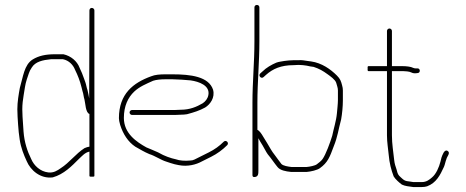

<svg xmlns="http://www.w3.org/2000/svg" viewBox="-20 -713 1881 775"><path d="M341 -253V-121C335 -120.3 328.3 -118.3 321 -115C285.7 -92.5 260.6 -56.7 225 -34C211 -24.2 196.6 -14.6 175 -17C142.5 -20.6 117.1 -44.5 106 -71C90.6 -101.8 78.1 -139.1 75 -182L71 -242C70.3 -252 70 -262 70 -272C70 -291.2 72.4 -311.5 75.5 -329C79.5 -351.6 81.3 -371.8 88 -392C95.3 -411.3 96.7 -423.9 108 -440C122.5 -464.2 152.1 -470.6 186 -474H234C257.9 -469.2 275.3 -451.4 283 -431C294 -409.1 302.5 -387 309 -361L313 -345C317.2 -333.8 317.1 -322.7 321 -311C325 -295.1 325.3 -258.2 341 -253ZM350.5 -681C344.8 -681 341 -676.6 341 -671L340 -316C338.7 -321.3 337.7 -326.7 337 -332L333 -350C329.3 -359.9 328.2 -370.7 324.5 -381L319.5 -395C313.6 -411.6 308.5 -424.9 301 -440C291.3 -466 266.5 -487.2 236 -494H202C164.1 -494 136.3 -487.9 112 -473C77.4 -451.7 73.2 -402.1 60 -358C55.4 -332.6 50 -301.6 50 -272C50 -262 50.3 -251.8 51 -241.5L53 -210.5C54.5 -187.8 56.3 -170.5 59.5 -149.5C64.5 -116.4 75.9 -88.2 88 -62C103.3 -26.3 142.1 9.4 193 3C238.3 -9.9 269.6 -42.6 299 -72C311.3 -82.9 322.3 -97.3 341 -101V-3C341 -0.3 344.3 0.7 351 0C357.7 0.7 361 -0.3 361 -3V-671C361 -676.5 356.2 -681 350.5 -681Z M513 -249H686C694 -249 702 -249.3 710 -250C718.7 -250 727 -250.7 735 -252C765.2 -260.2 784 -266.1 808 -279C828 -291.3 848.8 -318.6 840 -351C822.3 -404 750 -413 676 -413H648C625.1 -413 605.4 -411.4 590 -405C517.9 -378.8 460 -334.4 460 -236C460 -229.3 461.7 -220.3 465 -209C476.6 -171.9 496.9 -140.4 526 -121C545.2 -110.3 561.4 -100 583 -91C604.3 -84.6 630.4 -66.9 650 -61L668 -55L685 -50C691 -48.7 696.5 -47.5 701.5 -46.5C737.7 -39.3 772.2 -48.9 794 -61L832 -80C856.8 -92.4 878.5 -108.5 897 -127C906.3 -136.3 892.3 -150.3 883 -141C865.7 -123.7 846.4 -109.7 823 -98L765 -69C759.7 -66.3 753.7 -65 747 -65C726.6 -63.1 704.6 -64.5 690 -70L674 -74L656 -80C639.7 -86.1 637.1 -87.9 618 -98C598.8 -107 587.8 -110.5 571 -118C531.1 -140.1 480 -174.4 480 -237C480 -284.9 496.7 -319.8 522 -343.5C543.3 -363.5 569.3 -374 598 -387C611 -391.3 629 -393 648 -393H676C690.8 -393 738 -390.1 749.5 -388.5C783.4 -383.7 828.7 -367.7 821 -329C818.1 -314.3 809.2 -303.5 798 -296C773.6 -281.8 746.5 -270 709 -270C701 -269.3 693.3 -269 686 -269H513C507.7 -269 503 -264.3 503 -259C503 -253.7 507.7 -249 513 -249Z M1007 -683V-546C1007 -461.3 999 -382.5 999 -298V-6C999 0 1002.3 2.5 1009 1.5C1023.1 -0.6 1023 -11.9 1023 -26V-155C1028 -145 1033.8 -136.1 1040 -126C1049.3 -110.9 1052.1 -102.4 1061 -90C1073.9 -74.9 1088 -53.4 1100 -39C1110.7 -25.3 1133.1 -21.2 1155 -19H1218C1234.6 -20.3 1260.9 -26.4 1271 -34C1303 -56.9 1311.1 -79 1327 -122C1343.4 -162.3 1345.4 -188.4 1357 -231C1361 -252.9 1364 -284 1364 -308V-348C1364 -354.7 1363 -361.3 1361 -368C1356.6 -385.4 1353.6 -394.4 1340 -408C1314.3 -433.7 1278.9 -458.9 1236 -465L1221 -467C1210.6 -468.5 1197.9 -471.3 1184 -470H1165C1158.3 -470 1152 -469.7 1146 -469L1128 -467C1114.7 -464.3 1106.3 -464.2 1095 -460C1075.7 -451.7 1054.8 -439.8 1040 -425L1031 -417C1020.6 -407.9 1034.5 -392.5 1044 -402L1054 -411C1081.1 -435.1 1114.2 -450 1165 -450C1171.7 -450 1178.3 -450.3 1185 -451C1197.5 -451 1207.6 -449.5 1218 -448L1232 -445L1246 -443C1269.1 -435.3 1283.2 -427.2 1302 -413.5C1313.5 -405.1 1332.7 -392 1337 -379C1339.3 -368.9 1344 -359.8 1344 -348V-309C1344 -294.7 1341.2 -270.6 1340 -256C1337.1 -224.5 1326.7 -193.4 1321 -165C1313 -138.5 1295.2 -89.5 1282 -71C1275.2 -61.5 1267.3 -56.9 1259 -50C1251.7 -44.2 1230.3 -40.1 1218 -39H1156C1142.3 -40.7 1123.5 -43.5 1116 -51C1108.4 -60.2 1097.8 -75.9 1090 -86C1075.3 -104.3 1071 -114.9 1058 -136L1042 -162C1036.1 -172.1 1028.4 -184.3 1019 -189V-298C1019 -382.2 1027 -462.5 1027 -546V-683C1027 -689.2 1022.8 -693 1017 -693C1011.2 -693 1007 -689.2 1007 -683Z M1542 -588V-446H1467C1464.3 -446 1463.3 -442.7 1464 -436C1463.3 -429.3 1464.3 -426 1467 -426H1542V-167C1542 -137.8 1546.7 -113.5 1549 -88C1551.8 -54.4 1559 -27.6 1569 -1C1574.8 9.5 1592.3 25.1 1602 32C1614.8 38.4 1631.1 39.6 1648 42H1682C1690.7 42 1698 41 1704 39C1740.6 25.3 1756.1 -5 1772 -39.5C1775.9 -48 1778.2 -62.2 1782 -71C1783.6 -80.7 1800.2 -95.9 1786.5 -104C1773.1 -111.9 1765.3 -85.7 1762 -77L1758 -61C1752.1 -37.6 1740.3 -10.6 1724 3C1712.9 12.5 1701.7 22 1682 22H1649C1644.3 21.3 1640 20.7 1636 20L1622 18C1611.3 15.9 1607.1 11.1 1598 3C1586.5 -7 1585.2 -11.1 1581 -28C1576.3 -42.2 1572.6 -51.5 1571 -68C1567.7 -100.8 1562 -131 1562 -167V-426H1606C1614.3 -426 1633.4 -424.4 1639 -421C1648.6 -416.2 1655.1 -416.6 1665 -418C1678.4 -418 1677.3 -438.3 1664 -437H1657C1654.3 -437 1651.3 -437.7 1648 -439C1638.8 -444.1 1619.1 -446 1606 -446H1562V-588C1562 -593.3 1557.3 -598 1552 -598C1546.7 -598 1542 -593.3 1542 -588Z"/></svg>

Font: HoneyBee
Style: UltLit
Weight: 100
Foundry: Cannot Into Space Fonts
Version: Version 0.89